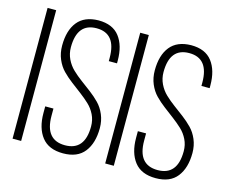

<svg xmlns="http://www.w3.org/2000/svg" viewBox="-100 -847 1191 993"><g transform="rotate(15 496.0 -350.0)"><path d="M40 -700H86V0H40Z M312 -706Q388 -706 424.5 -658.5Q461 -611 461 -531V-516H417V-534Q417 -664 313 -664Q209 -664 209 -535Q209 -501 223 -472Q237 -443 259.5 -421.5Q282 -400 308.5 -380.5Q335 -361 362 -340.5Q389 -320 411.5 -297Q434 -274 448 -241Q462 -208 462 -169Q462 -89 425 -41.5Q388 6 311 6Q234 6 197 -41.5Q160 -89 160 -169V-205H204V-166Q204 -37 310 -37Q416 -37 416 -166Q416 -200 402 -228.5Q388 -257 365.5 -278Q343 -299 316.5 -319Q290 -339 263 -359.5Q236 -380 213.5 -403Q191 -426 177 -459Q163 -492 163 -532Q163 -613 200 -659Q237 -705 312 -706Z M536 -700H582V0H536Z M808 -706Q884 -706 920.5 -658.5Q957 -611 957 -531V-516H913V-534Q913 -664 809 -664Q705 -664 705 -535Q705 -501 719 -472Q733 -443 755.5 -421.5Q778 -400 804.5 -380.5Q831 -361 858 -340.5Q885 -320 907.5 -297Q930 -274 944 -241Q958 -208 958 -169Q958 -89 921 -41.5Q884 6 807 6Q730 6 693 -41.5Q656 -89 656 -169V-205H700V-166Q700 -37 806 -37Q912 -37 912 -166Q912 -200 898 -228.5Q884 -257 861.5 -278Q839 -299 812.5 -319Q786 -339 759 -359.5Q732 -380 709.5 -403Q687 -426 673 -459Q659 -492 659 -532Q659 -613 696 -659Q733 -705 808 -706Z"/></g></svg>

Font: TypoPRO Bebas Neue
Style: Regular
Weight: 400
Designer: Ryoichi Tsunekawa
Foundry: Ryoichi Tsunekawa
Version: Version 001.003